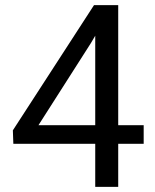

<svg xmlns="http://www.w3.org/2000/svg" viewBox="-20 -731 605 751"><path d="M542 -241.2H442.4V-710.9H347.7L30.3 -221.2L32.2 -168.5H352.5V0H442.4V-168.5H542ZM130.4 -241.2 335.9 -563 352.5 -591.3V-241.2Z"/></svg>

Font: Bert Sans
Style: Regular
Weight: 400
Designer: Christian Robertson (Google), Cristiano Sobral
Foundry: Google, Cristiano Sobral
Version: Version 3.101